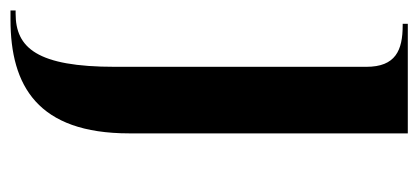

<svg xmlns="http://www.w3.org/2000/svg" viewBox="-248 -336 816 375"><g transform="rotate(90 160.5 -148.0)"><path d="M-7 240H11C140 240 233 187 233 8V-536H19V-526H22C71 -526 103 -512 103 -455V36C103 188 66 230 -1 230H-7Z"/></g></svg>

Font: Noto Serif Display SemiBold
Style: Regular
Weight: 600
Designer: Monotype Design Team
Foundry: Monotype Imaging Inc.
Version: Version 2.009